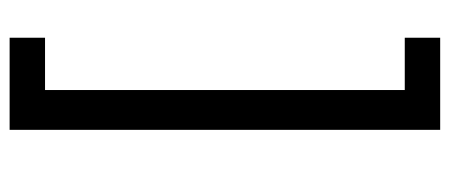

<svg xmlns="http://www.w3.org/2000/svg" viewBox="-292 -520 948 405"><g transform="rotate(90 182.5 -318.0)"><path d="M60.1 136.2V61.5H170.4V-697.3H60.1V-772H254.4V136.2Z"/></g></svg>

Font: Inter
Style: Regular
Weight: 400
Designer: Rasmus Andersson
Foundry: rsms
Version: Version 4.001;git-9221beed3